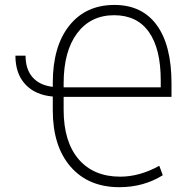

<svg xmlns="http://www.w3.org/2000/svg" viewBox="-20 -756 772 785"><path d="M43 -528.3H84.5Q84.5 -472.7 113.3 -439.9Q142.1 -407.2 195.8 -400.9V-417Q195.8 -566.4 263.2 -651.1Q330.6 -735.8 447.8 -735.8Q561 -735.8 621.1 -653.1Q681.2 -570.3 681.2 -415V-359.9H240.2V-307.1Q240.2 -176.3 301.5 -105Q362.8 -33.7 471.7 -33.7Q550.8 -33.7 631.3 -78.1L645.5 -39.6Q567.4 9.3 468.3 9.3Q341.3 9.3 268.6 -74.5Q195.8 -158.2 195.8 -305.2V-361.3Q123.5 -367.7 83.3 -411.4Q43 -455.1 43 -528.3ZM240.2 -398.9H637.2V-427.2Q637.2 -557.1 588.6 -625.5Q540 -693.8 446.8 -693.8Q350.6 -693.8 295.4 -620.1Q240.2 -546.4 240.2 -415.5Z"/></svg>

Font: Inter Display Extra Light
Style: Regular
Weight: 200
Designer: Rasmus Andersson
Foundry: rsms
Version: Version 4.000;git-4fc901f